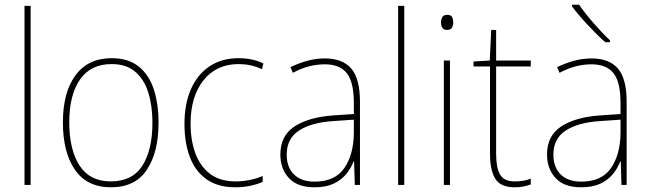

<svg xmlns="http://www.w3.org/2000/svg" viewBox="-20 -785 2758 815"><path d="M110 0H84V-760H110Z M653 -264Q653 -139 603.5 -64.5Q554 10 451 10Q349 10 298 -64.5Q247 -139 247 -265Q247 -393 300.5 -465.5Q354 -538 454 -538Q525 -538 569 -502.5Q613 -467 633 -405Q653 -343 653 -264ZM274 -265Q274 -150 317.5 -82.5Q361 -15 450 -15Q542 -15 584.5 -82Q627 -149 627 -264Q627 -336 609.5 -392Q592 -448 554 -480.5Q516 -513 454 -513Q365 -513 319.5 -447.5Q274 -382 274 -265Z M979 10Q904 10 856 -24.5Q808 -59 785.5 -119.5Q763 -180 763 -259Q763 -344 790.5 -406.5Q818 -469 869.5 -503.5Q921 -538 993 -538Q1051 -538 1098 -516L1092 -491Q1067 -503 1042.5 -508Q1018 -513 993 -513Q899 -513 844 -444.5Q789 -376 789 -260Q789 -190 809 -135Q829 -80 871 -47.5Q913 -15 980 -15Q1010 -15 1040 -21Q1070 -27 1095 -38V-13Q1073 -3 1043 3.5Q1013 10 979 10Z M1359 -537Q1434 -537 1471 -494Q1508 -451 1508 -353V0H1486L1483 -100H1481Q1470 -71 1449.5 -46Q1429 -21 1396.5 -5.5Q1364 10 1315 10Q1242 10 1206 -29.5Q1170 -69 1170 -129Q1170 -208 1229 -247.5Q1288 -287 1393 -295L1482 -301V-347Q1482 -437 1452 -474.5Q1422 -512 1359 -512Q1327 -512 1294 -504Q1261 -496 1223 -476L1213 -500Q1248 -517 1284.5 -527Q1321 -537 1359 -537ZM1394 -271Q1302 -265 1249.5 -231Q1197 -197 1197 -129Q1197 -75 1228 -44.5Q1259 -14 1315 -14Q1402 -14 1441.5 -71.5Q1481 -129 1482 -220V-277Z M1696 0H1670V-760H1696Z M1878 -722Q1895 -722 1899.5 -712Q1904 -702 1904 -690Q1904 -677 1898.5 -667.5Q1893 -658 1877 -658Q1863 -658 1857.5 -667.5Q1852 -677 1852 -690Q1852 -702 1857.5 -712Q1863 -722 1878 -722ZM1890 -528V0H1864V-528Z M2165 -15Q2186 -15 2202.5 -18Q2219 -21 2233 -27V-2Q2219 3 2203 6.5Q2187 10 2165 10Q2104 10 2082 -27Q2060 -64 2060 -130V-503H1990V-524L2059 -528L2065 -658H2086V-528H2233V-503H2086V-131Q2086 -74 2102.5 -44.5Q2119 -15 2165 -15Z M2491 -537Q2566 -537 2603 -494Q2640 -451 2640 -353V0H2618L2615 -100H2613Q2602 -71 2581.5 -46Q2561 -21 2528.5 -5.5Q2496 10 2447 10Q2374 10 2338 -29.5Q2302 -69 2302 -129Q2302 -208 2361 -247.5Q2420 -287 2525 -295L2614 -301V-347Q2614 -437 2584 -474.5Q2554 -512 2491 -512Q2459 -512 2426 -504Q2393 -496 2355 -476L2345 -500Q2380 -517 2416.5 -527Q2453 -537 2491 -537ZM2526 -271Q2434 -265 2381.5 -231Q2329 -197 2329 -129Q2329 -75 2360 -44.5Q2391 -14 2447 -14Q2534 -14 2573.5 -71.5Q2613 -129 2614 -220V-277ZM2438 -765Q2462 -730 2499 -687.5Q2536 -645 2569 -614V-606H2549Q2514 -637 2474 -680Q2434 -723 2408 -758V-765Z"/></svg>

Font: Noto Sans Bengali SemiCondensed Thin
Style: Regular
Weight: 100
Width: 4
Designer: Joana Ranito - Universal Thirst; Jelle Bosma - Monotype Design Team
Foundry: Universal Thirst ehf.
Version: Version 3.000; ttfautohint (v1.8.4.7-5d5b)